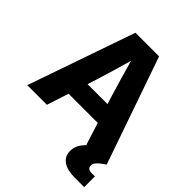

<svg xmlns="http://www.w3.org/2000/svg" viewBox="-251 -877 1230 1230"><g transform="rotate(45 363.5 -262.0)"><path d="M3.4 0H181.2L229.5 -148.4H493.7L540.5 0H546.4C515.6 30.8 495.1 61 495.1 103.5C495.1 170.4 549.3 204.1 639.2 204.1H723.1V106.9H694.8C668 106.9 654.8 97.2 654.8 76.2C654.8 52.7 671.9 34.2 723.1 0L470.2 -727.5H255.9ZM272 -277.8 290.5 -335.4C314.9 -413.6 337.9 -491.2 363.3 -581.1C388.2 -491.2 411.1 -413.6 434.6 -335.4L452.6 -277.8Z"/></g></svg>

Font: Raveo Display
Style: Bold
Weight: 700
Designer: Jakub Foglar, Rasmus Andersson (Inter)
Foundry: Jakubfoglar.com
Version: Version 1.100;Glyphs 3.2.3 (3260)